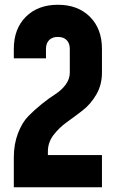

<svg xmlns="http://www.w3.org/2000/svg" viewBox="-20 -786 491 806"><path d="M408 -481Q408 -430 384.5 -389.5Q361 -349 327.5 -323Q294 -297 261 -273.5Q228 -250 204.5 -219Q181 -188 181 -150V-135H408V0H38V-125Q38 -181 55.5 -226.5Q73 -272 99 -298.5Q125 -325 155.5 -349.5Q186 -374 212 -390.5Q238 -407 255.5 -430.5Q273 -454 273 -481V-581Q273 -604 260 -617.5Q247 -631 223 -631Q199 -631 186 -617.5Q173 -604 173 -581V-541H38V-581Q38 -665 88.5 -715.5Q139 -766 223 -766Q307 -766 357.5 -715.5Q408 -665 408 -581Z"/></svg>

Font: Mohave Bold
Style: Regular
Weight: 700
Designer: Gumpita Rahayu
Foundry: Tokotype
Version: Version 2.002;PS 002.002;hotconv 1.0.88;makeotf.lib2.5.64775